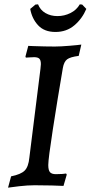

<svg xmlns="http://www.w3.org/2000/svg" viewBox="-20 -852 417 883"><path d="M202 -93Q202 -69 210 -60Q218 -51 237 -51Q254 -51 267 -52Q280 -53 284 -54L287 -49L272 3Q258 2 218.5 1Q179 0 139 0Q107 0 68 4.5Q29 9 17 11L31 -41Q76 -50 93.5 -67.5Q111 -85 115 -127L166 -535Q168 -553 168 -557Q168 -575 161 -582Q154 -589 137 -589Q126 -589 114.5 -588Q103 -587 99 -587Q99 -588 98 -589.5Q97 -591 97 -592L110 -641L134 -640Q188 -638 232 -638Q259 -638 300 -641.5Q341 -645 354 -647L342 -595Q303 -590 288.5 -579Q274 -568 269 -539Q244 -393 223 -257Q202 -121 202 -93ZM347 -832 358 -831 377 -811Q358 -766 322 -735.5Q286 -705 235 -705Q184 -705 155.5 -735.5Q127 -766 119 -811L143 -831L155 -832Q165 -806 189 -792Q213 -778 244 -778Q276 -778 304 -792Q332 -806 347 -832Z"/></svg>

Font: Alegreya SC Medium
Style: Italic
Weight: 500
Italic angle: -7°
Designer: Juan Pablo del Peral
Foundry: Huerta Tipografica
Version: Version 2.007; ttfautohint (v1.6)